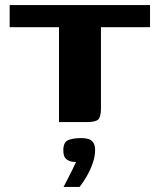

<svg xmlns="http://www.w3.org/2000/svg" viewBox="-20 -480 628 755"><path d="M18 -460H570V-373H377V-54Q377 -22 367 -11Q357 0 322 0H212V-373H18ZM230 255Q241 234 248.5 219Q256 204 263.5 189.5Q271 175 279 157Q276 157 272 156.5Q268 156 264 156Q251 154 240 145Q229 136 229 111Q229 79 248 71Q267 63 300 63Q314 63 326 66Q338 69 346 79.5Q354 90 354 111Q354 134 345 160.5Q336 187 322 211.5Q308 236 293 255Z"/></svg>

Font: Genos
Style: Bold
Weight: 700
Designer: Robert E. Leuschke
Foundry: Robert E. Leuschke
Version: Version 1.010